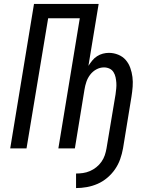

<svg xmlns="http://www.w3.org/2000/svg" viewBox="-20 -755 790 977"><path d="M367 202V128Q384 128 402 125.5Q420 123 437.5 115.5Q455 108 470 96Q485 84 496 68.5Q507 53 513 35.5Q519 18 522 0L568 -275Q570 -290 571.5 -305Q573 -320 572 -334Q571 -348 568 -362Q565 -376 557.5 -388Q550 -400 537 -406Q524 -412 509 -412Q489 -412 470.5 -402Q452 -392 439 -375Q426 -358 419.5 -338.5Q413 -319 410 -300L361 0H277L386 -662H225L115 0H32L153 -735H482L430 -420Q439 -434 449.5 -447Q460 -460 474 -469Q488 -478 503.5 -482Q519 -486 534 -486Q559 -486 582 -476.5Q605 -467 620 -449.5Q635 -432 643 -409.5Q651 -387 654 -363Q657 -339 655 -313.5Q653 -288 649 -263L606 0Q601 28 591.5 55Q582 82 565.5 106Q549 130 526 149.5Q503 169 476.5 180.5Q450 192 422 197Q394 202 367 202Z"/></svg>

Font: Zed Sans Extended
Style: Italic
Weight: 400
Width: 7
Italic angle: -9°
Designer: Belleve Invis
Foundry: Belleve Invis
Version: Version 1.0.0; ttfautohint (v1.8.4)